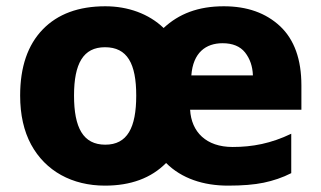

<svg xmlns="http://www.w3.org/2000/svg" viewBox="-20 -579 1019 609"><path d="M689.9 -559.1C608.4 -559.1 547.4 -535.2 499 -490.2C452.1 -535.2 386.2 -559.1 314 -559.1C229.5 -559.1 163.1 -534.7 115.7 -485.8C67.9 -436.5 43.9 -366.7 43.9 -275.9C43.9 -214.8 55.7 -163.1 78.6 -120.6C124.5 -36.1 209 9.8 313 9.8C395 9.8 459.5 -14.2 506.8 -62C556.2 -12.7 625.5 9.8 703.1 9.8C748.5 9.8 786.1 6.8 816.4 0.5C846.7 -5.9 876 -15.6 903.8 -29.8V-154.8C839.8 -124 780.8 -112.8 717.8 -112.8C633.8 -112.8 586.9 -160.6 583 -231H936V-308.1C936 -390.6 913.6 -453.1 868.7 -495.6C823.2 -538.1 763.7 -559.1 689.9 -559.1ZM686 -441.9C717.8 -441.9 741.7 -432.1 757.3 -412.6C772.9 -392.6 781.2 -368.7 782.2 -339.8H586.9C592.3 -412.1 632.8 -441.9 686 -441.9ZM313 -429.2C383.8 -429.2 412.1 -377.4 412.1 -275.9C412.1 -173.8 383.8 -120.1 314 -120.1C243.7 -120.1 214.8 -173.8 214.8 -275.9C214.8 -377.4 244.1 -429.2 313 -429.2Z"/></svg>

Font: Noto Reveo Sans
Style: Regular
Weight: 800
Designer: Monotype Design Team
Foundry: Monotype Imaging Inc.
Version: Version 2.007